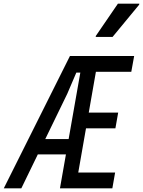

<svg xmlns="http://www.w3.org/2000/svg" viewBox="-62 -1019 774 1039"><path d="M-41.5 0 316.5 -716H453.5L409.5 -626H351L302 -511.5L53.5 0ZM107.5 -183.5 140 -266.5H337.5L323 -183.5ZM262.5 0 388.5 -716H664L648.5 -630.5H457L361.5 -85.5H561L546 0ZM367 -324.5 382 -409.5H577.5L562.5 -324.5ZM456 -819 456.5 -824.5 576 -999H692L691 -993.5L547 -819Z"/></svg>

Font: Google Sans Code
Style: Italic
Weight: 400
Italic angle: -10°
Monospace: yes
Designer: Google Sans Code Authors
Foundry: Google LLC
Version: Version 6.000